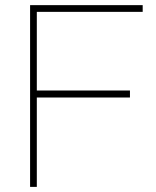

<svg xmlns="http://www.w3.org/2000/svg" viewBox="-20 -731 612 751"><path d="M488.3 -377V-349.6H124V0H97.7V-710.9H538.1V-684.6H124V-377Z"/></svg>

Font: Vazirmatn UI Thin
Style: Regular
Weight: 100
Designer: Saber Rastikerdar
Foundry: Saber Rastikerdar
Version: Version 33.003